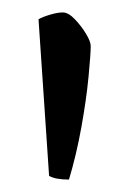

<svg xmlns="http://www.w3.org/2000/svg" viewBox="-20 -724 211 309"><path d="M91 -435Q69 -435 59 -441L42 -693Q49 -697 61 -700.5Q73 -704 81 -704Q90 -704 100.5 -693Q111 -682 118.5 -669.5Q126 -657 126 -650Q126 -637 122.5 -600.5Q119 -564 111 -519.5Q103 -475 91 -435Z"/></svg>

Font: Texturina 72pt
Style: Regular
Weight: 400
Designer: Guillermo Torres Carreño
Foundry: Omnibus-Type
Version: Version 1.002; ttfautohint (v1.8.3)